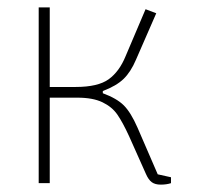

<svg xmlns="http://www.w3.org/2000/svg" viewBox="-20 -497 534 521"><path d="M376 -25 330 -128Q313 -165 298.5 -186Q284 -207 258 -219.5Q232 -232 190 -232H115V0H85V-477H115V-261H185Q246 -261 275 -282Q304 -303 321 -345L375 -472L404 -461L349 -335Q335 -302 315.5 -283Q296 -264 259 -250V-244Q297 -230 316 -211Q335 -192 353 -151L408 -24L444 -16V0Q432 4 416 4Q401 4 392 -2.5Q383 -9 376 -25Z"/></svg>

Font: Athiti ExtraLight
Style: Regular
Weight: 275
Designer: CadsonDemak Team
Foundry: CadsonDemak
Version: Version 1.033